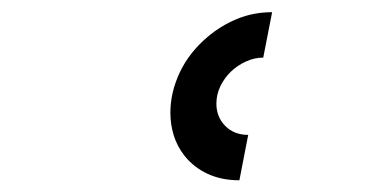

<svg xmlns="http://www.w3.org/2000/svg" viewBox="-20 -780 642 318"><path d="M376.5 -481.4Q346.7 -481.4 323.7 -492.2Q300.8 -502.9 285.6 -522Q273.4 -537.6 267.8 -555.7Q262.2 -573.7 262.2 -593.3Q262.2 -627 277.8 -660.2Q293.5 -693.4 324.2 -719.2Q346.2 -737.8 373 -748.8Q399.9 -759.8 430.7 -759.8L416 -684.6Q401.4 -684.6 387.5 -678.2Q373.5 -671.9 362.5 -661.4Q351.6 -650.9 345 -637.2Q338.4 -623.5 338.4 -608.4Q338.4 -586.4 353 -571.5Q367.7 -556.6 391.1 -556.6L376.5 -481.4Z"/></svg>

Font: Hack
Style: Bold Italic
Weight: 700
Italic angle: -11°
Monospace: yes
Designer: Christopher Simpkins
Foundry: Christopher Simpkins
Version: Version 2.017; ttfautohint (v1.4.1) -l 4 -r 80 -G 350 -x 0 -